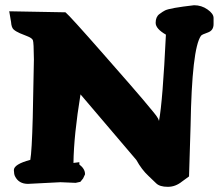

<svg xmlns="http://www.w3.org/2000/svg" viewBox="-20 -683 838 730"><path d="M210 9.8 86.4 16.1Q51.3 16.1 37.1 -12.7Q33.2 -20 32.7 -36.1Q32.7 -58.6 95.2 -75.2Q101.1 -107.4 104.5 -235.8L108.9 -457Q108.4 -522 105 -530.3Q101.6 -538.6 82.3 -545.9Q63 -553.2 55.7 -556.6Q40 -563.5 31.7 -571Q23.4 -578.6 22 -599.6L15.1 -640.1L229 -636.2Q246.6 -621.6 373 -477.5Q499.5 -333.5 521.2 -307.4Q543 -281.2 550.5 -272.2Q558.1 -263.2 563 -257.3Q567.9 -251.5 573.7 -243.7Q582 -232.9 584.5 -223.1Q598.6 -297.4 610.8 -551.3Q571.8 -573.7 571.8 -596.2Q571.8 -618.7 585.7 -629.2Q599.6 -639.6 607.9 -643.6Q627.4 -652.8 717.8 -663.1H718.3Q746.1 -663.1 769 -647Q792 -630.9 792 -614.7V-591.3Q792 -566.9 769.8 -559.3Q747.6 -551.8 744.1 -546.9Q709.5 -498 704.6 -204.1L698.7 -12.2L671.9 7.3Q647 27.3 618.7 27.3H617.7Q587.4 27.3 573.7 13.9Q560.1 0.5 544.4 -14.2Q518.6 -38.1 498.5 -74.7L286.1 -324.2Q260.7 -168.9 259.3 -63.5L281.7 -66.4V-57.6Q303.2 -41 303.2 -21.5V-20L295.9 -4.4Q288.6 4.4 285.6 8.3Q269.5 12.2 267.6 12.2Z"/></svg>

Font: Drukaatie burti
Style: Heavy
Weight: 800
Version: Version 0.14